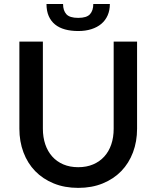

<svg xmlns="http://www.w3.org/2000/svg" viewBox="-20 -927 780 956"><path d="M369.5 -94.5Q411 -94.5 443.8 -108.5Q476.5 -122.5 499.2 -147.5Q522 -172.5 534 -207.8Q546 -243 546 -286V-720H662.5V-286Q662.5 -222.5 642.2 -168.5Q622 -114.5 584 -75.2Q546 -36 491.8 -13.8Q437.5 8.5 369.5 8.5Q301.5 8.5 247.2 -13.8Q193 -36 155 -75.2Q117 -114.5 96.8 -168.5Q76.5 -222.5 76.5 -286V-720H193.5V-286.5Q193.5 -243.5 205.5 -208.2Q217.5 -173 240 -147.8Q262.5 -122.5 295.2 -108.5Q328 -94.5 369.5 -94.5ZM369.5 -772.5Q333 -772.5 303.8 -780.5Q274.5 -788.5 254 -805.2Q233.5 -822 222.5 -847.2Q211.5 -872.5 211.5 -907H294Q294 -874.5 310.5 -856.2Q327 -838 369.5 -838Q411.5 -838 428 -856.2Q444.5 -874.5 444.5 -907H527Q527 -875.5 516 -850.5Q505 -825.5 484.5 -808.2Q464 -791 435 -781.8Q406 -772.5 369.5 -772.5Z"/></svg>

Font: Lato SemiBold
Style: Regular
Weight: 600
Designer: Lukasz Dziedzic with Adam Twardoch and Botio Nikoltchev
Foundry: tyPoland Lukasz Dziedzic
Version: Version 2.015; 2015-08-06; http://www.latofonts.com/